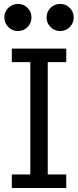

<svg xmlns="http://www.w3.org/2000/svg" viewBox="-20 -948 394 968"><path d="M39.6 0V-68.4H132.8V-634.8H39.6V-703.1H314V-634.8H220.7V-68.4H314V0ZM70.3 -791.5Q42 -791.5 22 -811.5Q2 -831.5 2 -859.9Q2 -888.7 22 -908.4Q42 -928.2 70.3 -928.2Q99.1 -928.2 118.9 -908.4Q138.7 -888.7 138.7 -859.9Q138.7 -831.5 118.9 -811.5Q99.1 -791.5 70.3 -791.5ZM283.2 -791.5Q254.9 -791.5 234.9 -811.5Q214.8 -831.5 214.8 -859.9Q214.8 -888.7 234.9 -908.4Q254.9 -928.2 283.2 -928.2Q312 -928.2 331.8 -908.4Q351.6 -888.7 351.6 -859.9Q351.6 -831.5 331.8 -811.5Q312 -791.5 283.2 -791.5Z"/></svg>

Font: Schibsted Grotesk
Style: Regular
Weight: 400
Designer: Bakken & Baeck AS, Henrik Kongsvoll
Foundry: Schibsted ASA
Version: Version 1.100; ttfautohint (v1.8.4.7-5d5b);gftools[0.9.25]